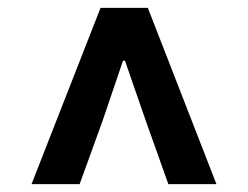

<svg xmlns="http://www.w3.org/2000/svg" viewBox="-20 -781 630 487"><path d="M60 -314 235 -761H355L529 -314H407L350 -474L297 -627H292L240 -474L182 -314Z"/></svg>

Font: Noto Sans KR Thin
Style: Bold
Weight: 700
Version: Version 2.004-H2;hotconv 1.0.118;makeotfexe 2.5.65603